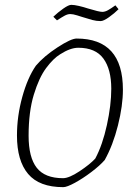

<svg xmlns="http://www.w3.org/2000/svg" viewBox="-20 -763 544 792"><path d="M50 -204Q50 -284 72 -363.5Q94 -443 128 -492Q161 -531 217 -567.5Q273 -604 296 -604Q487 -604 487 -393Q487 -327 466.5 -245.5Q446 -164 412 -103Q392 -80 357 -53.5Q322 -27 289 -9Q256 9 241 9Q142 9 96 -45.5Q50 -100 50 -204ZM373 -109Q403 -165 421 -247.5Q439 -330 439 -397Q439 -477 406.5 -521.5Q374 -566 303 -566Q270 -566 228 -539Q200 -522 170.5 -482.5Q141 -443 119.5 -372.5Q98 -302 98 -203Q98 -114 131.5 -71Q165 -28 240 -28Q265 -28 308 -56.5Q351 -85 373 -109ZM319 -693Q316 -694 298.5 -699.5Q281 -705 270 -705Q259 -705 247 -698.5Q235 -692 215 -679L200 -694Q219 -712 241 -727.5Q263 -743 274 -743Q286 -743 305.5 -738.5Q325 -734 343 -728Q389 -714 402 -714Q413 -714 425.5 -721Q438 -728 456 -741L469 -725Q452 -708 429.5 -692Q407 -676 395 -676Q378 -676 361 -680.5Q344 -685 319 -693Z"/></svg>

Font: Grenze ExtraLight
Style: Italic
Weight: 275
Italic angle: -10°
Designer: Renata Polastri
Foundry: Omnibus-Type
Version: Version 1.002; ttfautohint (v1.8)